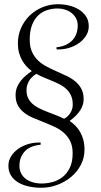

<svg xmlns="http://www.w3.org/2000/svg" viewBox="-20 -656 476 902"><path d="M373 -189.5Q373 -162.1 356.2 -136.7Q339.4 -111.3 307.1 -87.9Q321.8 -78.1 334.5 -65.2Q347.2 -52.2 356.7 -35.6Q366.2 -19 371.6 1.5Q377 22 377 46.9Q377 85.9 359.6 118.9Q342.3 151.9 313.7 175.5Q285.2 199.2 248.8 212.6Q212.4 226.1 173.8 226.1Q142.1 226.1 114 219.7Q85.9 213.4 64.9 200.7Q43.9 188 31.7 168.5Q19.5 148.9 19.5 122.6Q19.5 99.1 31.7 79.1Q43.9 59.1 64 44.4Q84 29.8 110.4 21.5Q136.7 13.2 165 13.7H170.9V23.9Q120.1 28.8 95.7 55.9Q71.3 83 71.3 123Q71.3 142.1 78.9 157.5Q86.4 172.9 100.3 183.6Q114.3 194.3 133.5 200.2Q152.8 206.1 175.8 206.1Q200.7 206.1 226.6 199.2Q252.4 192.4 273.4 176Q294.4 159.7 307.9 132.3Q321.3 105 321.3 64Q321.3 30.3 309.8 7.1Q298.3 -16.1 279.5 -32.5Q260.7 -48.8 236.6 -60.1Q212.4 -71.3 187.3 -81.3Q162.1 -91.3 137.9 -101.3Q113.8 -111.3 95 -125.5Q76.2 -139.6 64.7 -159.7Q53.2 -179.7 53.2 -209Q53.2 -229 59.8 -245.6Q66.4 -262.2 77.4 -276.1Q88.4 -290 101.8 -301.3Q115.2 -312.5 129.4 -322.3Q116.2 -331.5 104.5 -344.2Q92.8 -356.9 83.7 -373Q74.7 -389.2 69.3 -408.7Q64 -428.2 64 -452.1Q64 -491.2 79.1 -524.9Q94.2 -558.6 119.9 -583.3Q145.5 -607.9 179.7 -622.1Q213.9 -636.2 252.4 -636.2Q277.3 -636.2 303 -630.4Q328.6 -624.5 349.6 -611.8Q370.6 -599.1 383.8 -579.6Q397 -560.1 397 -532.7Q397 -509.3 384.8 -489.3Q372.6 -469.2 352.5 -454.6Q332.5 -439.9 306.2 -431.6Q279.8 -423.3 251.5 -423.8H245.6V-434.1Q271 -436.5 289.6 -445.3Q308.1 -454.1 320.6 -467.5Q333 -481 339.1 -498.5Q345.2 -516.1 345.2 -536.1Q345.2 -555.2 337.2 -570.1Q329.1 -585 315.9 -595.2Q302.7 -605.5 285.6 -610.8Q268.6 -616.2 250.5 -616.2Q225.6 -616.2 201.9 -608.6Q178.2 -601.1 159.9 -584Q141.6 -566.9 130.6 -538.6Q119.6 -510.3 119.6 -469.2Q119.6 -435.5 130.6 -411.9Q141.6 -388.2 159.4 -371.3Q177.2 -354.5 200 -342.8Q222.7 -331.1 246.3 -320.6Q270 -310.1 292.7 -299.3Q315.4 -288.6 333.3 -273.9Q351.1 -259.3 362.1 -239Q373 -218.8 373 -189.5ZM321.8 -164.6Q321.8 -188.5 314.2 -205.8Q306.6 -223.1 293.9 -235.8Q281.2 -248.5 264.2 -257.6Q247.1 -266.6 228 -274.7Q209 -282.7 189 -290.8Q168.9 -298.8 150.4 -309.1Q126.5 -293.9 115.5 -274.2Q104.5 -254.4 104.5 -232.4Q104.5 -210.9 112.1 -195.3Q119.6 -179.7 132.8 -168Q146 -156.2 163.3 -147.7Q180.7 -139.2 200.4 -131.3Q220.2 -123.5 241 -115.7Q261.7 -107.9 281.2 -98.1Q299.3 -107.4 310.5 -125.5Q321.8 -143.6 321.8 -164.6Z"/></svg>

Font: Montez
Style: Regular
Weight: 400
Designer: Astigmatic (AOETI)
Foundry: Astigmatic (AOETI)
Version: Version 1.001